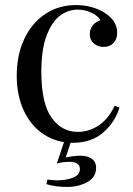

<svg xmlns="http://www.w3.org/2000/svg" viewBox="-20 -549 526 757"><path d="M395 -497Q442 -466 442 -420Q442 -394 427 -379Q412 -364 389 -364Q366 -364 350 -377.5Q334 -391 334 -414Q334 -435 346 -449.5Q358 -464 376 -469Q366 -487 340.5 -499Q315 -511 286 -511Q249 -511 217 -487.5Q185 -464 164 -409.5Q143 -355 143 -266Q143 -142 183 -85.5Q223 -29 287 -29Q330 -29 368.5 -54Q407 -79 432 -132L451 -125Q434 -68 387.5 -27Q341 14 267 14Q205 14 154.5 -18Q104 -50 75 -110.5Q46 -171 46 -251Q46 -332 75.5 -395Q105 -458 158 -493.5Q211 -529 279 -529Q346 -529 395 -497ZM239 72Q269 65 298 65Q326 65 342.5 77.5Q359 90 359 112Q359 150 324 169Q289 188 246 188Q196 188 163 177L167 159Q188 162 205 162Q241 162 268 151.5Q295 141 295 117Q295 89 253 89Q225 89 204 96L238 -6H265Z"/></svg>

Font: Myanmar April Display
Style: Regular
Weight: 400
Designer: Khon Soe Zaw Thu
Foundry: Myanmar OS
Version: Version 2.50 April 12, 2019